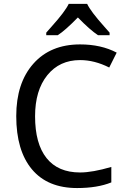

<svg xmlns="http://www.w3.org/2000/svg" viewBox="-20 -951 640 981"><path d="M548.8 -98.1V-19Q477.5 9.8 374 9.8Q223.1 9.8 143.1 -85.9Q63 -181.6 63 -357.9Q63 -526.9 150.4 -625.5Q237.8 -724.1 389.2 -724.1Q496.6 -724.1 576.2 -682.1L538.1 -606Q462.9 -644 389.2 -644Q284.2 -644 221.7 -566.7Q159.2 -489.3 159.2 -356.9Q159.2 -216.8 217.8 -143.3Q276.4 -69.8 389.2 -69.8Q452.6 -69.8 548.8 -98.1ZM540 -771H481Q439.5 -798.3 377.9 -861.8Q313 -795.4 274.9 -771H216.3V-784.2Q228.5 -798.3 245.1 -816.9Q313 -892.6 331.1 -931.2H425.3Q443.4 -892.6 511.2 -816.9L540 -784.2Z"/></svg>

Font: Noto Mono
Style: Regular
Weight: 400
Designer: Monotype Design Team
Foundry: Monotype Imaging Inc.
Version: Version 1.00